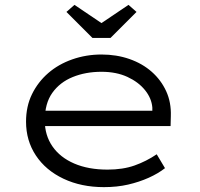

<svg xmlns="http://www.w3.org/2000/svg" viewBox="-20 -759 823 789"><path d="M407 10Q314 10 241 -24.5Q168 -59 127.5 -120Q87 -181 87 -259Q87 -322 111.5 -372Q136 -422 178 -458.5Q220 -495 277 -515Q334 -535 397 -535Q459 -535 512 -516.5Q565 -498 603.5 -464Q642 -430 663 -384Q684 -338 682 -282L681 -241H151L140 -304H624L606 -293V-317Q603 -355 576 -388.5Q549 -422 503.5 -443Q458 -464 397 -464Q332 -464 279 -442.5Q226 -421 195 -377.5Q164 -334 164 -264Q164 -203 195.5 -157.5Q227 -112 285 -87Q343 -62 422 -62Q485 -62 533 -79Q581 -96 624 -125L658 -68Q630 -46 591 -28.5Q552 -11 506.5 -0.5Q461 10 407 10ZM360 -603 253 -710 286 -739 412 -654H382L508 -739L541 -710L434 -603Z"/></svg>

Font: Lexend Mega Light
Style: Regular
Weight: 300
Version: Version 1.007